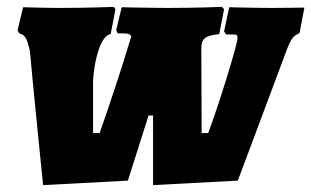

<svg xmlns="http://www.w3.org/2000/svg" viewBox="-20 -527 903 557"><path d="M766 -504C720 -504 645 -506 645 -506L630 -436L636 -427H652C668 -427 669 -426 669 -416C669 -399 616 -226 584 -141H565L564 -388C564 -415 576 -424 616 -428L630 -500L624 -507C624 -507 548 -504 470 -504C419 -504 333 -506 333 -506L317 -439L322 -430C351 -431 360 -429 361 -419C359 -416 357 -409 352 -393C341 -354 292 -205 269 -141H250V-290C250 -314 263 -422 301 -428L315 -500L310 -507C310 -507 232 -504 155 -504C111 -504 47 -506 47 -506L31 -439L36 -430C53 -426 59 -415 67 -377C72 -315 105 10 105 10L351 -3L411 -192H424V10L670 -3L814 -388C825 -415 832 -424 849 -431L863 -505C863 -505 812 -504 766 -504ZM360 -412C360 -411 360 -411 360 -410Z"/></svg>

Font: Alegreya SC Black
Style: Italic
Weight: 900
Italic angle: -7°
Designer: Juan Pablo del Peral
Foundry: Huerta Tipografica
Version: Version 2.007;PS 002.007;hotconv 1.0.88;makeotf.lib2.5.64775